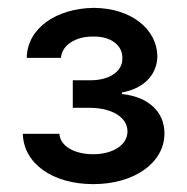

<svg xmlns="http://www.w3.org/2000/svg" viewBox="-20 -826 475 488"><path d="M217 -358C321 -358 398 -412 398 -487C398 -542 357 -580 290 -587V-591C341 -600 379 -632 380 -683C379 -751 315 -805 219 -806C123 -805 49 -754 48 -679H135C137 -711 172 -734 218 -733C261 -734 292 -711 291 -678C292 -644 257 -621 207 -622H165V-552H207C266 -552 304 -527 304 -492C304 -457 266 -434 217 -434C170 -434 133 -454 131 -486H38C40 -410 114 -358 217 -358Z"/></svg>

Font: Wafeq Semi Bold
Style: Regular
Weight: 600
Designer: Rasmus Andersson & Azza Alameddine
Foundry: Google & TypeTogether
Version: Version 3.000;January 28, 2025;FontCreator 15.0.0.3014 64-bi